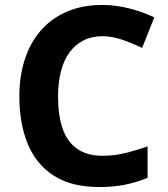

<svg xmlns="http://www.w3.org/2000/svg" viewBox="-20 -744 677 774"><path d="M393 -598Q350 -598 316.5 -581Q283 -564 260 -532.5Q237 -501 225.5 -456Q214 -411 214 -355Q214 -279 232.5 -225.5Q251 -172 291 -144Q331 -116 393 -116Q437 -116 480.5 -126Q524 -136 575 -154V-27Q528 -8 482 1Q436 10 379 10Q269 10 197.5 -35.5Q126 -81 92 -163.5Q58 -246 58 -356Q58 -437 80 -504.5Q102 -572 144.5 -621Q187 -670 249.5 -697Q312 -724 393 -724Q446 -724 499.5 -710.5Q553 -697 602 -674L553 -551Q513 -570 472.5 -584Q432 -598 393 -598Z"/></svg>

Font: Noto Sans Armenian
Style: Regular
Weight: 400
Designer: Monotype Design Team
Foundry: Monotype Imaging Inc.
Version: Version 2.007